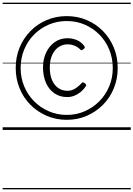

<svg xmlns="http://www.w3.org/2000/svg" viewBox="-20 -976 1002 1442"><path d="M481 -76Q401 -76 331 -106Q261 -136 208.5 -189Q156 -242 127 -313Q98 -384 98 -465Q98 -548 127 -618.5Q156 -689 208.5 -742.5Q261 -796 331 -825.5Q401 -855 481 -855Q562 -855 631.5 -825.5Q701 -796 753.5 -742.5Q806 -689 835 -618.5Q864 -548 864 -465Q864 -384 835 -313Q806 -242 753.5 -189Q701 -136 631.5 -106Q562 -76 481 -76ZM481 -113Q554 -113 616.5 -140.5Q679 -168 726.5 -216Q774 -264 800.5 -328Q827 -392 827 -465Q827 -539 800.5 -603.5Q774 -668 726.5 -716Q679 -764 616.5 -791Q554 -818 481 -818Q409 -818 346 -791Q283 -764 235.5 -716Q188 -668 161.5 -603.5Q135 -539 135 -465Q135 -392 161.5 -328Q188 -264 235.5 -216Q283 -168 346 -140.5Q409 -113 481 -113ZM485 -247Q429 -247 388 -275.5Q347 -304 325 -354.5Q303 -405 303 -469Q303 -532 326.5 -581.5Q350 -631 391.5 -660Q433 -689 487 -689Q521 -689 555 -676Q589 -663 614 -629Q618 -622 616 -617Q614 -612 607 -607Q599 -600 593.5 -599.5Q588 -599 584 -603Q566 -622 540.5 -632.5Q515 -643 487 -643Q450 -643 419.5 -622Q389 -601 371.5 -562Q354 -523 354 -469Q354 -413 371 -374Q388 -335 418 -314.5Q448 -294 488 -294Q516 -294 542.5 -309.5Q569 -325 595 -354Q598 -359 605 -357Q612 -355 618 -350Q625 -344 626.5 -339Q628 -334 625 -329Q606 -301 583 -283Q560 -265 535.5 -256Q511 -247 485 -247ZM0 436H962V446H0ZM0 -20H962V0H0ZM0 -505H962V-500H0ZM0 -956H962V-946H0Z"/></svg>

Font: Playwrite HU Guides
Style: Regular
Weight: 400
Designer: Veronika Burian, José Scaglione
Foundry: TypeTogether
Version: Version 1.003